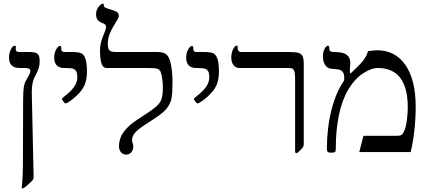

<svg xmlns="http://www.w3.org/2000/svg" viewBox="-20 -841 2371 1062"><path d="M199.2 -496.1Q199.2 -467.3 179.7 -430.2L169.9 -411.1Q155.8 -381.8 155.8 -330.1L166 139.2Q166 146 164.3 149.4Q162.6 152.8 157.2 159.2Q115.2 201.2 104 201.2Q100.1 201.2 100.1 195.8L102.1 179.2Q106.4 130.9 106.7 78.6Q106.9 26.4 107.9 -285.2Q107.9 -335 111.6 -358.4Q115.2 -381.8 126 -399.9Q133.8 -414.1 140.9 -426.3Q147.9 -438.5 147.9 -448.2Q147.9 -464.8 120.1 -464.8H88.9Q29.8 -464.8 29.8 -522.9Q29.8 -545.4 39.8 -566.7Q49.8 -587.9 61 -587.9Q67.9 -587.9 67.9 -579.1L66.9 -568.8Q66.9 -553.2 85.9 -553.2H146Q177.7 -553.2 188.5 -542.5Q199.2 -531.7 199.2 -506.8Z M460.9 -445.8Q460.9 -407.7 451.2 -379.6Q441.4 -351.6 419.2 -327.4Q397 -303.2 373.5 -286.1Q350.1 -269 342.8 -269Q338.4 -269 330.6 -279.1Q322.8 -289.1 322.8 -293Q322.8 -296.9 327.1 -299.8L337.9 -309.1Q371.6 -335 389.6 -360.1Q407.7 -385.3 407.7 -414.1Q407.7 -434.6 402.3 -445.3Q397 -456.1 385.5 -460.4Q374 -464.8 342.8 -464.8H335.9Q279.8 -464.8 279.8 -522.9Q279.8 -546.9 290.5 -566.9Q301.3 -586.9 312 -586.9Q314.5 -586.9 316.7 -584.5Q318.8 -582 318.8 -579.1V-569.8Q318.8 -553.2 337.9 -553.2H381.8Q420.9 -553.2 434.3 -543.5Q447.8 -533.7 454.3 -510.5Q460.9 -487.3 460.9 -445.8Z M934.1 -388.2Q934.1 -324.7 928.5 -295.9Q922.9 -267.1 901.6 -240.7Q880.4 -214.4 832 -183.6Q759.3 -137.2 741.2 -121.1Q723.1 -105 716.6 -91.8Q710 -78.6 710 -65.9Q710 -59.1 713.6 -49.3Q717.3 -39.6 717.3 -32.2Q717.3 -10.7 706.1 1.7Q694.8 14.2 678.2 14.2Q660.2 14.2 649.2 1.2Q638.2 -11.7 638.2 -32.2Q638.2 -66.9 655.3 -97.7Q672.4 -128.4 713.9 -161.1Q731.9 -174.8 774.4 -201.7Q819.8 -231 842.8 -250.7Q865.7 -270.5 873.3 -292.5Q880.9 -314.5 880.9 -359.9Q880.9 -378.9 877.2 -405.5Q873.5 -432.1 868.2 -444.1Q862.8 -456.1 850.8 -460.4Q838.9 -464.8 800.3 -464.8H571.3Q549.8 -464.8 541.5 -489.3Q533.2 -513.7 533.2 -563Q533.2 -602.5 551.3 -644Q566.9 -680.7 566.9 -690.9Q566.9 -700.2 561 -705.3Q555.2 -710.4 543.9 -714.8Q523.9 -723.1 517.6 -734.9Q511.2 -746.6 511.2 -763.2Q511.2 -776.9 517.1 -789.6Q522.9 -802.2 532.5 -811.5Q542 -820.8 547.9 -820.8Q552.7 -820.8 553.5 -818.6Q554.2 -816.4 554.2 -811Q554.2 -805.2 558.1 -801.8Q562 -798.3 577.1 -793Q619.1 -781.2 628.2 -773.7Q637.2 -766.1 637.2 -753.9Q637.2 -744.1 627.7 -729.2Q618.2 -714.4 606.7 -694.6Q595.2 -674.8 585.7 -650.9Q576.2 -627 576.2 -599.1Q576.2 -571.3 585.7 -562.3Q595.2 -553.2 622.1 -553.2H854Q883.3 -553.2 900.1 -540Q917 -526.9 925.5 -484.4Q934.1 -441.9 934.1 -388.2Z M1190.9 -445.8Q1190.9 -407.7 1181.2 -379.6Q1171.4 -351.6 1149.2 -327.4Q1127 -303.2 1103.5 -286.1Q1080.1 -269 1072.8 -269Q1068.4 -269 1060.5 -279.1Q1052.7 -289.1 1052.7 -293Q1052.7 -296.9 1057.1 -299.8L1067.9 -309.1Q1101.6 -335 1119.6 -360.1Q1137.7 -385.3 1137.7 -414.1Q1137.7 -434.6 1132.3 -445.3Q1127 -456.1 1115.5 -460.4Q1104 -464.8 1072.8 -464.8H1065.9Q1009.8 -464.8 1009.8 -522.9Q1009.8 -546.9 1020.5 -566.9Q1031.2 -586.9 1042 -586.9Q1044.4 -586.9 1046.6 -584.5Q1048.8 -582 1048.8 -579.1V-569.8Q1048.8 -553.2 1067.9 -553.2H1111.8Q1150.9 -553.2 1164.3 -543.5Q1177.7 -533.7 1184.3 -510.5Q1190.9 -487.3 1190.9 -445.8Z M1660.2 -43.9Q1660.2 -34.2 1656.2 -27.8Q1652.3 -21.5 1638.9 -7.8Q1625.5 5.9 1619.1 5.9Q1614.7 5.9 1613.5 2.2Q1612.3 -1.5 1612.3 -14.2V-402.8Q1612.3 -430.2 1609.4 -442.6Q1606.4 -455.1 1599.6 -460Q1592.8 -464.8 1571.3 -464.8H1306.2Q1282.7 -464.8 1271 -481.4Q1259.3 -498 1259.3 -522.9Q1259.3 -548.8 1269.3 -568.8Q1279.3 -588.9 1289.1 -588.9Q1291.5 -588.9 1293.2 -585.9Q1294.9 -583 1294.9 -580.1V-570.8Q1294.9 -565.4 1299.6 -559.3Q1304.2 -553.2 1316.9 -553.2H1582Q1617.7 -553.2 1632.8 -547.9Q1647.9 -542.5 1654.1 -529.5Q1660.2 -516.6 1660.2 -485.8Z M2279.3 -250Q2279.3 -185.1 2271.7 -117.7Q2264.2 -50.3 2251.5 0H1967.3L1990.2 -89.8H2175.3Q2191.4 -89.8 2199 -94Q2206.5 -98.1 2213.1 -110.4Q2219.7 -122.6 2224.6 -143.6Q2229.5 -164.6 2232.4 -193.1Q2235.4 -221.7 2235.4 -247.1Q2235.4 -464.8 2069.3 -464.8Q2033.2 -464.8 1987.3 -434.6Q1941.4 -404.3 1906.7 -346.2Q1872.1 -288.1 1854.7 -205.1Q1837.4 -122.1 1837.4 -20Q1837.4 -7.3 1834.5 -2.2Q1831.5 2.9 1822.3 2.9H1802.2Q1788.1 2.9 1788.1 -18.1Q1788.1 -131.8 1813 -231Q1837.9 -330.1 1882.3 -394Q1884.3 -398.9 1884.3 -411.1Q1884.3 -428.7 1878.4 -439Q1872.6 -449.2 1861.8 -453.9Q1851.1 -458.5 1820.3 -460Q1794.4 -460 1780.3 -478.8Q1766.1 -497.6 1766.1 -529.8Q1766.1 -552.2 1774.9 -570.1Q1783.7 -587.9 1794.4 -587.9Q1798.3 -587.9 1799.8 -585.2Q1801.3 -582.5 1801.3 -571.8Q1801.3 -553.2 1824.2 -553.2H1831.1Q1877.4 -553.2 1897.5 -538.1Q1917.5 -522.9 1917.5 -492.2L1915 -458Q1915 -444.3 1917.5 -433.1Q1968.8 -480.5 1989.3 -506.6Q2009.8 -532.7 2015.1 -558.1Q2052.7 -563 2064.5 -563Q2166.5 -563 2222.9 -481Q2279.3 -398.9 2279.3 -250Z"/></svg>

Font: Liberation Serif
Style: Regular
Weight: 400
Designer: Steve Matteson
Foundry: Ascender Corporation
Version: Version 2.1.5